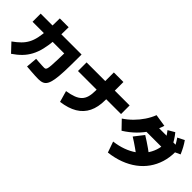

<svg xmlns="http://www.w3.org/2000/svg" viewBox="80 -1807 2839 2839"><g transform="rotate(45 1500.0 -387.5)"><path d="M720 40Q691 40 651 38Q611 36 565 32.5Q519 29 470 25L485 -150Q511 -148 546 -145.5Q581 -143 613 -141.5Q645 -140 660 -140Q676 -140 686.5 -146Q697 -152 703.5 -174.5Q710 -197 713.5 -246Q717 -295 719.5 -381Q722 -467 725 -600L824 -500H60V-670H915V-580Q915 -422 910.5 -312.5Q906 -203 894 -133.5Q882 -64 860.5 -26.5Q839 11 804.5 25.5Q770 40 720 40ZM45 -73Q112 -121 158.5 -167Q205 -213 235 -268.5Q265 -324 281 -398.5Q297 -473 303.5 -575.5Q310 -678 310 -820H495Q495 -665 485.5 -546Q476 -427 454 -336Q432 -245 394.5 -175Q357 -105 302 -48.5Q247 8 170 60Z M1135 -125Q1223 -139 1281.5 -161.5Q1340 -184 1375 -220Q1410 -256 1425 -310Q1440 -364 1440 -440V-820H1640V-440Q1640 -294 1590 -192Q1540 -90 1439.5 -30Q1339 30 1185 50ZM1050 -460V-640H1950V-460Z M2155 -90Q2259 -103 2347 -135Q2435 -167 2504 -215.5Q2573 -264 2621 -327.5Q2669 -391 2694.5 -467Q2720 -543 2720 -630L2800 -540H2325V-710H2915V-630Q2915 -514 2883.5 -413Q2852 -312 2792.5 -228Q2733 -144 2647.5 -80.5Q2562 -17 2453 24Q2344 65 2215 80ZM2005 -421Q2077 -468 2141 -532Q2205 -596 2254.5 -670Q2304 -744 2333 -820L2526 -790Q2495 -687 2440.5 -597.5Q2386 -508 2309 -431.5Q2232 -355 2130 -291ZM2630 -119Q2533 -194 2453 -250.5Q2373 -307 2307 -347L2422 -494Q2507 -442 2589 -384Q2671 -326 2744 -266ZM2721 -594Q2694 -646 2666.5 -689.5Q2639 -733 2604 -778L2707 -838Q2742 -796 2770.5 -750.5Q2799 -705 2826 -652ZM2889 -612Q2866 -665 2841 -710Q2816 -755 2784 -802L2889 -855Q2921 -810 2946 -763.5Q2971 -717 2995 -661Z"/></g></svg>

Font: M PLUS 2 Black
Style: Regular
Weight: 900
Designer: Coji Morishita
Foundry: UNDERFOREST DESIGN
Version: Version 1.001